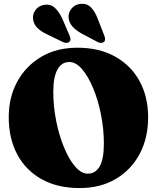

<svg xmlns="http://www.w3.org/2000/svg" viewBox="-20 -964 820 1000"><path d="M383.5 -715.5Q496.5 -715.5 579.2 -669.5Q662 -623.5 706.8 -541.8Q751.5 -460 751.5 -352.5Q751.5 -245.5 707.5 -162.5Q663.5 -79.5 583.2 -32Q503 15.5 394 15.5Q280 15.5 197.2 -30.5Q114.5 -76.5 70 -159.5Q25.5 -242.5 25.5 -354.5Q25.5 -457 69.8 -538.5Q114 -620 194.2 -667.8Q274.5 -715.5 383.5 -715.5ZM521 -216Q521 -292 506 -367.2Q491 -442.5 465.2 -504.5Q439.5 -566.5 407.5 -603.8Q375.5 -641 341 -641Q300.5 -641 279 -601.5Q257.5 -562 257.5 -486.5Q257.5 -409 272.8 -333.2Q288 -257.5 313.8 -195.5Q339.5 -133.5 371.5 -96.5Q403.5 -59.5 437 -59.5Q477.5 -59.5 499.2 -97.5Q521 -135.5 521 -216ZM489 -866.5 523 -779Q527 -769 527.5 -760.8Q528 -752.5 521.5 -746Q515 -740 505.2 -740.5Q495.5 -741 487 -746L406.5 -788.5Q374.5 -806.5 357.2 -826Q340 -845.5 337 -873Q335.5 -899 353.2 -920.2Q371 -941.5 401 -944Q433.5 -946.5 454.2 -925Q475 -903.5 489 -866.5ZM304.5 -866.5 341.5 -780.5Q345.5 -770.5 347 -762.2Q348.5 -754 342 -747Q336 -741 326.2 -740.8Q316.5 -740.5 307.5 -745L225.5 -785Q192.5 -800.5 174.2 -819Q156 -837.5 152 -865Q149 -891 165.8 -913Q182.5 -935 212 -939Q244 -943.5 266 -923Q288 -902.5 304.5 -866.5Z"/></svg>

Font: Fraunces 72pt Soft Black
Style: Regular
Weight: 900
Version: Version 1.000;[b76b70a41]